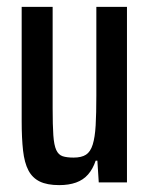

<svg xmlns="http://www.w3.org/2000/svg" viewBox="-20 -530 436 558"><path d="M152 8Q117 8 95.5 -2.5Q74 -13 62.5 -35Q51 -57 47 -92.5Q43 -128 43 -178V-510H133V-215Q133 -166 135 -137Q137 -108 143.5 -94Q150 -80 162 -76Q174 -72 194 -72Q217 -72 230 -80.5Q243 -89 249.5 -110Q256 -131 258 -165.5Q260 -200 260 -252V-510H349V0H267L263 -63H258Q250 -39 236 -23Q222 -7 201 0.5Q180 8 152 8Z"/></svg>

Font: Saira ExtraCondensed SemiBold
Style: Regular
Weight: 600
Width: 2
Designer: Hector Gatti with collaboration of the Omnibus-Type team
Foundry: Omnibus-Type
Version: Version 1.101